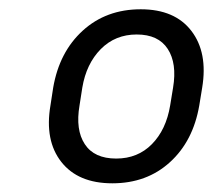

<svg xmlns="http://www.w3.org/2000/svg" viewBox="-20 -742 469 422"><path d="M90.9 -510.3 96.9 -549.4Q110.4 -627.8 161.9 -674.7Q213.4 -721.6 289.4 -721.6Q364.3 -721.6 400.7 -674Q437.1 -626.4 424.4 -549.4L418 -510.3Q404.5 -431.8 353.5 -385.5Q302.6 -339.1 226.9 -339.1Q151.6 -339.1 114.7 -386.2Q77.8 -433.2 90.9 -510.3ZM160.9 -549.4 154.8 -510.3Q145.6 -456.7 166.4 -425.1Q187.1 -393.5 235.4 -393.5Q282.7 -393.5 313.9 -425.2Q345.2 -457 354 -510.3L360.4 -549.4Q369.3 -602.6 348.7 -634.4Q328.1 -666.2 280.5 -666.2Q233.3 -666.2 201.5 -634.1Q169.7 -601.9 160.9 -549.4Z"/></svg>

Font: Karasuma Gothic
Style: Light Italic
Weight: 300
Italic angle: 9.39998°
Designer: Rasmus Andersson / Ryoko Nishizuka
Foundry: rsms
Version: Version 1.00